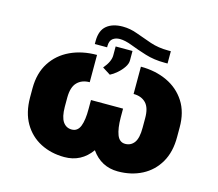

<svg xmlns="http://www.w3.org/2000/svg" viewBox="-103 -845 1120 985"><g transform="rotate(15 457.5 -352.0)"><path d="M342.3 -539.8V-394.9Q301.1 -394.9 276.5 -370Q251.8 -345.2 251.4 -289.8V-240.1Q251.8 -185.7 268.8 -161Q285.9 -136.4 315.3 -136.4Q346.6 -136.4 359.6 -169Q372.5 -201.7 372.2 -261.4V-308.2H542.6V-261.4Q543 -202.8 555.9 -169.6Q568.9 -136.4 599.4 -136.4Q629.6 -136.4 647.4 -160.5Q665.1 -184.7 664.8 -240.1V-289.8Q665.1 -345.2 641.2 -370Q617.2 -394.9 575.3 -394.9V-539.8Q653.1 -539.8 714.8 -511Q776.6 -482.2 812.5 -426.5Q848.4 -370.7 848 -289.8V-240.1Q848.4 -159.8 815.9 -104Q783.4 -48.3 727.1 -19.2Q670.8 9.9 599.4 9.9Q510.7 9.9 458.1 -64.6Q404.8 9.9 315.3 9.9Q244.7 9.9 188.4 -19.2Q132.1 -48.3 99.6 -104Q67.1 -159.8 66.8 -240.1V-289.8Q67.1 -370 103.2 -425.8Q139.2 -481.5 201.5 -510.7Q263.8 -539.8 342.3 -539.8ZM688.9 -656.2H703.1V-590.9H687.5Q631 -590.9 584.2 -605.5Q537.3 -620 500 -634.6Q462.7 -649.1 434.7 -649.1Q412.6 -649.1 397.5 -637.6Q382.5 -626.1 382.1 -599.4V-590.9H316.8V-608Q317.1 -663.4 348.2 -688.9Q379.3 -714.5 433.2 -714.5Q472.7 -714.5 511.4 -699.9Q550.1 -685.4 593.4 -670.8Q636.7 -656.2 688.9 -656.2ZM431.8 -458.8 389.2 -485.8Q423.7 -526.3 423.3 -559.7V-606.5H512.8V-556.8Q513.1 -539.1 500 -519.5Q486.9 -500 468 -483.7Q449.2 -467.3 431.8 -458.8Z"/></g></svg>

Font: Inter UI Black
Style: Regular
Weight: 900
Designer: Rasmus Andersson
Foundry: rsms
Version: 3.2;8d6f07862